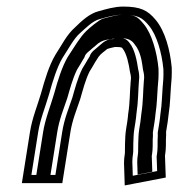

<svg xmlns="http://www.w3.org/2000/svg" viewBox="-20 -535 574 584"><path d="M329.1 -392H335.1C337.5 -392 351 -392.4 352.5 -388C365.5 -372.5 372.1 -338.7 375.2 -317C377.9 -305.7 379.5 -299.7 377.5 -287C374.5 -253.6 375.5 -224 369.9 -189C369.2 -180.3 368.2 -172 367 -164L363.5 -142C360.7 -124.6 361 -111.8 360.2 -96L360 -76C360.1 -72 359.9 -68.7 359.5 -66C358 -56.7 357.2 -47.7 357.2 -39L359.4 29L484.2 5L481.8 -62L482.5 -66C483.7 -74 484.4 -82.7 484.6 -92L484.7 -112C485.3 -120 485.5 -127.3 485.2 -134L490 -164C491.2 -172 492.3 -181 493.3 -191C497.9 -220.1 497.7 -243.8 499.9 -271L502 -297C502.6 -309 502.7 -320 502.3 -330C497.4 -383.1 482.1 -440.7 453.2 -475C429.4 -503.3 407.9 -515 354.6 -515C328.3 -515 302.6 -507.1 280.3 -501C251.8 -494.1 225.9 -469 208.6 -452C183 -429.9 167.6 -397.3 148.3 -368C129.1 -335.3 116.2 -292.6 104.8 -251C93.9 -213.9 77.8 -175.8 71.1 -133L46.5 22H169.5L194.1 -133C199.9 -169.9 212.8 -200.2 224.1 -234C232.1 -261.6 239.6 -291.4 252.2 -317L263.1 -335C265.9 -340.3 269.5 -346.3 273.9 -353C283.4 -369.2 287.6 -371 303.8 -384C304.3 -387.2 326.4 -391.2 329.1 -392ZM465 -164 459.8 -131.5C460.1 -124.8 460.1 -117.6 459.4 -109.1L459.3 -88.4C459.1 -80.2 458.5 -72.6 457.5 -66L456.4 -59.6L458 -14.7L383.9 -0.4L382.5 -43.2C382.6 -51.2 383.2 -57.9 384.5 -66C385.2 -70.6 385.4 -75.5 385.3 -79.9L385.5 -99.2C386.3 -116.9 386.1 -126.8 388.5 -142L392 -164C393.3 -172.1 394.5 -182.9 395.1 -190C400.8 -227.1 400.1 -258.5 402.6 -287.9C405 -304.4 402.2 -316.9 400.1 -325.3C396.6 -349.2 390.2 -384.3 374.4 -403.9C359 -426.2 339 -417 339 -417H329C320.2 -414.2 308.3 -419.9 286.2 -399.5C280.2 -394.7 273.1 -388.4 270.4 -385.9C254.4 -373.9 253.3 -364.3 252.8 -363.4C248.1 -356.2 243.9 -349.1 241.4 -344.5L230.3 -326.1C215.9 -296.8 207.5 -263.9 200 -237.8C188.9 -204.8 175.5 -173.5 169.1 -133L148.5 -3H75.5L96.1 -133C102.2 -171.9 117.5 -208.2 129.1 -247.9C140.5 -289.4 153.6 -330.4 169.3 -357.5C190.5 -389.9 204.7 -418.1 223.5 -434.3C237.1 -446.1 261.2 -471.6 283 -476.8C306.9 -483.4 329.1 -490 350.6 -490C399.7 -490 411.8 -482.3 432.8 -457.3C457 -428.5 472.4 -373.8 477 -324.5C477.4 -315.2 477.2 -304.9 476.8 -294.7L474.7 -269.1C472.4 -240.5 472.5 -217.8 468.3 -191L468.1 -190.2C467.2 -180.5 466.2 -171.5 465 -164ZM389.7 -399.8C408.5 -377.5 411.7 -345.9 415.1 -322.3C417.7 -311.9 419.8 -302.4 417.5 -287.6C414.9 -256.6 415.7 -226 410 -189.6C409.4 -182 408.2 -172 407 -164L403.5 -142C400.9 -125.9 401.2 -115 400.4 -98L400.2 -78.5C400.3 -74.2 400.1 -69.9 399.5 -66C398.1 -57.4 397.4 -49.9 397.4 -41.7L398.6 -4L443.3 -12.6L441.6 -60.5L442.5 -66C443.6 -73.1 444.2 -81.1 444.4 -89.7L444.5 -110.2C445.3 -119.6 445.3 -125.4 445 -132.4L450 -164C451.2 -171.9 452.2 -179.5 453.2 -190.5C457.7 -219.4 457.5 -241.4 459.8 -269.8L461.9 -295.5C462.4 -306.4 462.5 -317 462.1 -326.5C457.4 -376.9 441.3 -433.2 417.2 -461.8C396.2 -486.7 390.4 -490 350.6 -490C336.9 -490 317.5 -484.9 293.4 -478.3C280.8 -474.8 250.6 -448.7 242 -440.2C223.2 -421.7 207.3 -394.1 185.6 -361C168.6 -331.6 155.7 -290.4 144.3 -249C133 -210.3 117.5 -173.4 111.1 -133L90.5 -3H133.5L154.1 -133C160.3 -172.2 173.5 -203.1 184.6 -236.4C192.4 -263.1 200.4 -294.7 214.2 -322.9L225.3 -341.2C227.9 -346 232 -353 236.5 -359.9C238 -362.4 236.7 -368.9 253.5 -381.5C257.6 -385.3 262.5 -389.6 270 -395.6C292.6 -417.7 311.6 -413.4 323 -417H338.9C338.9 -417 372.7 -426.3 389.7 -399.8Z"/></svg>

Font: Tape
Style: Regular
Weight: 500
Foundry: Cannot Into Space Fonts
Version: Version 0.97